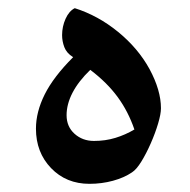

<svg xmlns="http://www.w3.org/2000/svg" viewBox="-20 -585 465 470"><path d="M199 -135Q142 -135 105 -173.5Q68 -212 68 -270Q68 -311 89.5 -354Q111 -397 159 -445Q143 -455 137.5 -469.5Q132 -484 132 -499Q132 -520 140.5 -539Q149 -558 163 -565Q220 -547 269 -507Q318 -467 346 -416Q374 -364 374 -320Q374 -306 367 -282.5Q360 -259 349 -234Q338 -209 326 -189.5Q314 -170 303 -163Q284 -150 256.5 -142.5Q229 -135 199 -135ZM210 -240Q238 -240 262.5 -247.5Q287 -255 309 -268Q294 -312 268 -347.5Q242 -383 201 -414Q172 -386 157.5 -358Q143 -330 143 -303Q143 -275 162.5 -257.5Q182 -240 210 -240Z"/></svg>

Font: Noto Naskh Arabic UI
Style: Regular
Weight: 400
Designer: Monotype Design Team, David Williams, Mohamad Dakak and Nizar Qandah
Foundry: Monotype Imaging Inc.
Version: Version 2.014